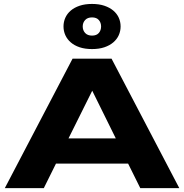

<svg xmlns="http://www.w3.org/2000/svg" viewBox="-20 -975 954 995"><path d="M644 -127H270L207 0H4.9L356 -670.9H558.1L909.2 0H707ZM335 -257.8H580.1L458 -504.9ZM309.1 -837.9Q309.1 -861.8 318.6 -883.1Q328.1 -904.3 346.7 -920.2Q365.2 -936 392.8 -945.3Q420.4 -954.6 457 -954.6Q493.2 -954.6 520.8 -945.3Q548.3 -936 567.1 -920.2Q585.9 -904.3 595.5 -883.1Q605 -861.8 605 -837.9Q605 -814 595.5 -792.7Q585.9 -771.5 567.1 -755.4Q548.3 -739.3 520.8 -730Q493.2 -720.7 457 -720.7Q420.4 -720.7 392.8 -730Q365.2 -739.3 346.7 -755.4Q328.1 -771.5 318.6 -792.7Q309.1 -814 309.1 -837.9ZM408.7 -837.9Q408.7 -817.9 421.1 -804.2Q433.6 -790.5 457 -790.5Q480.5 -790.5 492.2 -804.2Q503.9 -817.9 503.9 -837.9Q503.9 -857.4 492.2 -871.1Q480.5 -884.8 457 -884.8Q433.6 -884.8 421.1 -871.1Q408.7 -857.4 408.7 -837.9Z"/></svg>

Font: Syncopate
Style: Bold
Weight: 700
Designer: Astigmatic (AOETI)
Foundry: Astigmatic (AOETI)
Version: Version 1.001 2011